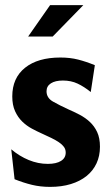

<svg xmlns="http://www.w3.org/2000/svg" viewBox="-20 -720 435 751"><path d="M162 -363Q162 -337 187.5 -322.5Q213 -308 248 -292Q269 -283 291 -271.5Q313 -260 331 -243.5Q349 -227 360 -203.5Q371 -180 371 -146Q371 -110 357.5 -81Q344 -52 318.5 -31.5Q293 -11 257 0Q221 11 176 11Q138 11 105 3Q72 -5 37 -19L24 -136Q56 -109 92.5 -94Q129 -79 167 -79Q200 -79 218.5 -90.5Q237 -102 237 -123Q237 -136 230 -145.5Q223 -155 210.5 -163.5Q198 -172 180.5 -180.5Q163 -189 143 -198Q125 -206 104.5 -217Q84 -228 67 -244.5Q50 -261 39 -285Q28 -309 28 -343Q28 -415 78 -455Q128 -495 216 -495Q254 -495 285.5 -487Q317 -479 351 -465L335 -360Q309 -381 283.5 -393Q258 -405 226 -405Q196 -405 179 -394Q162 -383 162 -363ZM176 -700H306L186 -577H90Z"/></svg>

Font: LT Museum
Style: Bold
Weight: 700
Designer: Daniel Lyons
Foundry: LyonsType
Version: Version 1.010